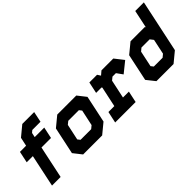

<svg xmlns="http://www.w3.org/2000/svg" viewBox="47 -1489 2229 2229"><g transform="rotate(-45 1161.0 -375.0)"><path d="M64.5 0 149 -399H48L78 -540H179L202 -647L326.5 -750H521.5L494 -618.5H359.5L332.5 -596L320.5 -540H477L447 -399H290.5L206 0ZM150.5 -71H150L234.5 -470H397H234.5L266.5 -619L345 -684H442.5V-683.5H345L267 -619L235 -470H127H235Z M575.5 0 494.5 -103 565.5 -437 690.5 -540H1003L1084 -437L1013 -103L888 0ZM630.5 -71H869L949.5 -141L1005.5 -403L954 -470H711.5L631 -403L575 -141ZM630.5 -71 575 -141 631 -403 711.5 -470H954L1005.5 -403L949.5 -141L869 -71ZM674.5 -141.5H849L886 -172L928 -368L904 -398.5H729.5L692.5 -368L650.5 -172Z M1101 0.5 1131.5 -141H1228.5L1282 -391.5L1276 -399H1187.5L1217.5 -540H1344L1369.5 -500L1416.5 -540H1610.5L1696.5 -430.5L1565 -324.5L1512 -398.5H1455.5L1418.5 -368L1370 -140.5H1467L1437 0.5ZM1180.5 -71H1388H1283.5L1355.5 -408L1431 -470H1565.5L1600 -420L1565.5 -470H1431L1355.5 -408L1310.5 -470H1265.5H1310.5L1356 -408L1284 -71H1180.5Z M2060 0H1779L1697 -103L1768 -437L1893.5 -540H2126.5L2134.5 -530.5L2181 -750H2322.5L2185 -103ZM2038 -67.5H1829.5L1775 -135.5L1834 -411.5L1905 -469.5H2104L2174 -381.5L2121.5 -135.5ZM2021.5 -141.5 2058.5 -172 2098 -358.5 2066.5 -399H1932L1895 -368L1853.5 -172L1877.5 -141.5ZM2038 -67.5 2121.5 -135.5 2238 -683 2174 -381.5 2104 -469.5H1905L1834 -411.5L1775 -135.5L1829.5 -67.5Z"/></g></svg>

Font: Tourney Thin Black
Style: Italic
Weight: 900
Italic angle: -12°
Version: Version 1.015